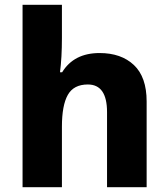

<svg xmlns="http://www.w3.org/2000/svg" viewBox="-20 -780 702 800"><path d="M238 -622Q238 -540 230 -479H239Q288 -559 395 -559Q485 -559 538 -509Q591 -459 591 -357V0H426V-313Q426 -428 346 -428Q287 -428 262.5 -384.5Q238 -341 238 -252V0H74V-760H238Z"/></svg>

Font: Noto Sans UI ExtraBold
Style: Regular
Weight: 800
Designer: Monotype Design Team
Foundry: Monotype Imaging Inc.
Version: Version 1.001